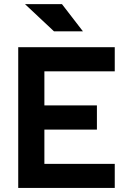

<svg xmlns="http://www.w3.org/2000/svg" viewBox="-20 -926 626 946"><path d="M69.8 0V-693.4H545.4V-574.7H198.7V-406.7H457.5V-287.6H198.7V-118.7H545.4V0ZM246.1 -771.5 103 -905.8H285.2L388.7 -771.5Z"/></svg>

Font: Caskaydia Cove
Style: Bold
Weight: 700
Monospace: yes
Designer: Aaron Bell
Foundry: Saja Typeworks
Version: Version 4.300; ttfautohint (v1.8.3)